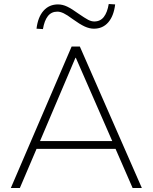

<svg xmlns="http://www.w3.org/2000/svg" viewBox="-20 -937 761 957"><path d="M34 0 337 -705H378L687 0H641L552 -204L575 -195H138L166 -204L79 0ZM356 -649 177 -228 155 -234H558L542 -228L358 -649ZM194 -792 162 -794Q169 -852 197 -883.5Q225 -915 269 -915Q292 -915 315 -904Q338 -893 371 -869Q403 -847 419 -838.5Q435 -830 450 -830Q480 -830 497.5 -852.5Q515 -875 522 -917L554 -915Q547 -857 519.5 -825.5Q492 -794 448 -794Q426 -794 402 -805Q378 -816 342 -842Q314 -863 297 -871Q280 -879 266 -879Q236 -879 218.5 -856.5Q201 -834 194 -792Z"/></svg>

Font: Mulish ExtraLight
Style: Regular
Weight: 200
Designer: Vernon Adams
Foundry: Vernon Adams
Version: Version 3.603